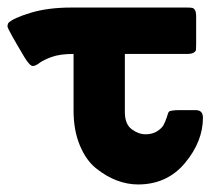

<svg xmlns="http://www.w3.org/2000/svg" viewBox="-62 -478 586 509"><path d="M-42 -407V-411L-40 -417Q-27 -430 19 -444Q65 -458 127 -458H429Q430 -458 433 -458Q444 -458 448 -457Q452 -456 455 -451Q458 -446 458 -434V-360Q458 -349 457.5 -345.5Q457 -342 451.5 -338.5Q446 -335 434 -335H269V-181Q269 -149 287 -135.5Q305 -122 324 -122Q342 -122 354.5 -130Q367 -138 371.5 -146.5Q376 -155 380 -166.5Q384 -178 384 -179L387 -183Q396 -186 411 -186H457Q476 -186 476 -166Q476 -103 428.5 -46Q381 11 304 11Q276 11 248 0.5Q220 -10 193 -31.5Q166 -53 149.5 -93Q133 -133 133 -185V-335Q97 -335 75 -327Q53 -319 42.5 -311Q32 -303 25 -303Q17 -303 3 -326Q-40 -398 -42 -407Z"/></svg>

Font: CMU Sans Serif
Style: Bold
Weight: 700
Version: Version 0.7.0